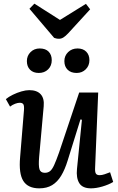

<svg xmlns="http://www.w3.org/2000/svg" viewBox="-20 -1016 646 1050"><path d="M12 -474Q28 -487 50.5 -498Q73 -509 97 -516Q121 -523 140 -523Q182 -523 202.5 -500.5Q223 -478 219 -435L194 -157Q190 -109 196 -90Q202 -71 225 -71Q242 -71 253.5 -80Q265 -89 276 -113Q287 -137 303 -182L413 -510H517L500 -96Q499 -75 504.5 -66.5Q510 -58 525 -58Q537 -58 552 -63Q567 -68 582 -74L599 -21Q588 -14 572.5 -7.5Q557 -1 540 4Q523 9 507 11.5Q491 14 478 14Q431 14 413.5 -14.5Q396 -43 401 -92L428 -361L420 -363L350 -138Q335 -89 314.5 -55Q294 -21 265 -3.5Q236 14 195 14Q133 14 107.5 -26.5Q82 -67 90 -156L111 -412Q113 -438 107.5 -446Q102 -454 88 -454Q77 -454 62.5 -448.5Q48 -443 35 -433ZM127 -682Q127 -711 147 -731Q167 -751 197 -751Q229 -751 246 -733.5Q263 -716 263 -687Q263 -656 243 -636.5Q223 -617 192 -617Q162 -617 144.5 -634.5Q127 -652 127 -682ZM332 -682Q332 -711 352.5 -731Q373 -751 404 -751Q434 -751 451.5 -733.5Q469 -716 469 -687Q469 -657 449 -637Q429 -617 399 -617Q368 -617 350 -634.5Q332 -652 332 -682ZM141 -968 168 -996 308 -907 450 -995 473 -965 353 -834Q338 -818 326.5 -811Q315 -804 303 -804Q294 -804 288 -805.5Q282 -807 276 -809Z"/></svg>

Font: Literata Medium
Style: Italic
Weight: 500
Italic angle: -2°
Designer: Latin by Veronika Burian and Jose Scaglione. Greek by Irene Vlachou. Cyrillic by Vera Evstafieva
Foundry: TypeTogether
Version: Version 3.103;gftools[0.9.29]